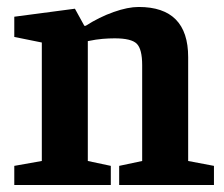

<svg xmlns="http://www.w3.org/2000/svg" viewBox="-20 -531 643 551"><path d="M21 0V-55L100 -69V-409L21 -425V-483L195 -506L222 -457H226Q265 -482 306 -496.5Q347 -511 378 -511Q449 -511 484.5 -475Q520 -439 520 -367V-69L594 -55V0H322V-55L388 -69V-344Q388 -390 372.5 -405.5Q357 -421 309 -421Q293 -421 274.5 -419.5Q256 -418 232 -413V-69L298 -55V0Z"/></svg>

Font: Faustina Light
Style: Bold
Weight: 700
Version: Version 1.200